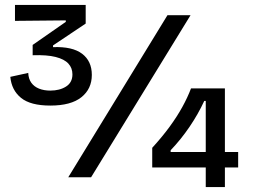

<svg xmlns="http://www.w3.org/2000/svg" viewBox="-20 -722 1038 782"><path d="M185 -292Q104 -292 65.5 -323.5Q27 -355 22 -409L95 -425Q96 -401 107.5 -385Q119 -369 139 -361Q159 -353 185 -353Q223 -353 249 -369.5Q275 -386 275 -419Q275 -445 258.5 -463Q242 -481 206.5 -490Q171 -499 113 -497V-539L248 -633V-639L41 -637V-702H329V-626L196 -537V-530Q275 -533 314.5 -503Q354 -473 354 -417Q354 -360 311.5 -326Q269 -292 185 -292ZM258 0 662 -660H756L351 0ZM600 -40V-120Q641 -165 671 -206Q701 -247 722.5 -286Q744 -325 758 -362H896V40H818V-311H812Q787 -257 752 -205.5Q717 -154 675 -110V-103H950V-40Z"/></svg>

Font: Bricolage Grotesque 20pt
Style: Regular
Weight: 400
Version: Version 1.001;gftools[0.9.33.dev8+g029e19f]